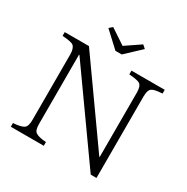

<svg xmlns="http://www.w3.org/2000/svg" viewBox="-197 -1070 1211 1241"><g transform="rotate(30 408.0 -449.5)"><path d="M40 -713.9H220.7L636.2 -127.9H639.2V-608.9Q639.2 -657.7 617.2 -670.9Q600.6 -681.2 538.1 -686V-713.9H786.1V-686Q725.1 -682.6 709 -669.9Q689 -656.2 689 -608.9V0H646L195.8 -633.8H192.9V-116.7Q192.9 -68.4 211.9 -56.6Q233.9 -41 290 -37.6V-9.8H43.9V-37.6Q100.6 -41 123 -55.7Q143.1 -69.8 143.1 -116.7V-605Q143.1 -651.9 123 -668.9Q107.9 -681.2 40 -686ZM294.9 -898.9 408.2 -823.7 519 -898.9 543 -877.9 431.2 -772.9H384.3L271 -877.9Z"/></g></svg>

Font: I.Ming
Style: Regular
Weight: 400
Designer: Ichiten Fonts Project
Version: Version 5.10 Mar 24, 2018